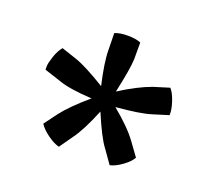

<svg xmlns="http://www.w3.org/2000/svg" viewBox="-79 -837 659 597"><g transform="rotate(20 251.0 -539.0)"><path d="M46 -551Q46 -554 46 -563Q46 -572 53.5 -595Q61 -618 73 -632L124 -615Q159 -603 226 -562Q209 -636 209 -676L208 -731Q224 -738 251 -738Q278 -738 294 -731V-676Q293 -644 275 -562Q331 -598 378 -615L430 -631Q441 -619 449.5 -593.5Q458 -568 457 -550L405 -534Q371 -523 290 -516Q346 -470 372 -434L404 -390Q396 -375 374.5 -359.5Q353 -344 335 -340L304 -384Q283 -411 251 -487Q222 -416 198 -384L167 -340Q150 -344 128.5 -359.5Q107 -375 97 -391L129 -434Q155 -468 211 -516Q135 -520 98 -534Z"/></g></svg>

Font: Signika Negative
Style: Regular
Weight: 400
Designer: Anna Giedrys
Foundry: Anna Giedrys
Version: Version 1.001